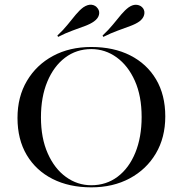

<svg xmlns="http://www.w3.org/2000/svg" viewBox="-20 -781 773 812"><path d="M366.1 11.3Q272.6 11.3 202.4 -24.2Q132.3 -59.7 93.1 -125.4Q54 -191.1 54 -282.3Q54 -371.8 94 -439.1Q133.9 -506.5 204 -544.4Q274.2 -582.3 366.1 -582.3Q460.5 -582.3 530.6 -546.8Q600.8 -511.3 639.9 -445.6Q679 -379.8 679 -288.7Q679 -199.2 639.1 -131.9Q599.2 -64.5 528.6 -26.6Q458.1 11.3 366.1 11.3ZM366.1 2.4Q429.8 2.4 477.8 -33.9Q525.8 -70.2 552.4 -135.5Q579 -200.8 579 -286.3Q579 -375 550.4 -439.1Q521.8 -503.2 473.4 -538.3Q425 -573.4 366.1 -573.4Q303.2 -573.4 255.2 -537.1Q207.3 -500.8 180.2 -435.9Q153.2 -371 153.2 -284.7Q153.2 -196.8 181.9 -132.3Q210.5 -67.7 258.9 -32.7Q307.3 2.4 366.1 2.4ZM416.9 -625 413.7 -630.6Q439.5 -654.8 458.5 -678.2Q477.4 -701.6 493.1 -720.2Q508.9 -738.7 524.2 -750Q542.7 -762.9 559.7 -760.5Q576.6 -758.1 585.5 -745.2Q593.5 -733.1 589.5 -717.7Q585.5 -702.4 569.4 -690.3Q554.8 -679.8 531 -671Q507.3 -662.1 478.2 -651.6Q449.2 -641.1 416.9 -625ZM225.8 -625 222.6 -630.6Q248.4 -654.8 266.5 -677.4Q284.7 -700 300.4 -719Q316.1 -737.9 332.3 -750Q351.6 -762.9 367.7 -760.9Q383.9 -758.9 393.5 -745.2Q402.4 -733.1 398.4 -717.7Q394.4 -702.4 377.4 -690.3Q362.9 -679.8 339.1 -671Q315.3 -662.1 286.3 -651.6Q257.3 -641.1 225.8 -625Z"/></svg>

Font: Playfair 144pt SemiExpanded Medium
Style: Regular
Weight: 500
Width: 6
Designer: Claus Eggers Sørensen
Foundry: Claus Eggers Sørensen
Version: Version 2.203